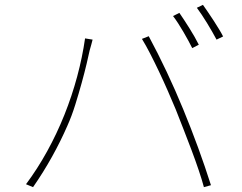

<svg xmlns="http://www.w3.org/2000/svg" viewBox="-20 -781 996 790"><path d="M718 -728Q736 -702 759 -665.5Q782 -629 798 -597L771 -583Q764 -597 754.5 -614.5Q745 -632 734.5 -650Q724 -668 713 -685Q702 -702 692 -715ZM815 -761Q824 -748 835.5 -731.5Q847 -715 858.5 -697Q870 -679 880.5 -662Q891 -645 898 -631L871 -618Q854 -650 832 -686Q810 -722 790 -749ZM87 -23Q134 -86 174 -158.5Q214 -231 245 -308.5Q276 -386 297.5 -466Q319 -546 330 -623L361 -618Q358 -606 355.5 -597Q353 -588 349 -574Q345 -555 336.5 -519Q328 -483 316 -439.5Q304 -396 289.5 -349.5Q275 -303 257 -263Q230 -201 194.5 -137Q159 -73 116 -11ZM703 -331Q688 -367 670.5 -407Q653 -447 634.5 -486Q616 -525 598 -560Q580 -595 564 -621L592 -632Q669 -489 734 -331Q799 -173 848 -19L819 -11Q811 -41 797.5 -81Q784 -121 768 -163.5Q752 -206 735 -249.5Q718 -293 703 -331Z"/></svg>

Font: Kinto Sans Thin
Style: Regular
Weight: 100
Designer: Authors: Ryoko NISHIZUKA  (kana & ideographs); Paul D. Hunt (Latin, Greek & Cyrillic); Wenlong ZHANG  (bopomofo); Sandol
Foundry: Adobe Systems Incorporated, ookami Inc.
Version: Version 0.001